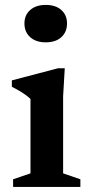

<svg xmlns="http://www.w3.org/2000/svg" viewBox="-20 -742 360 762"><path d="M161.5 -574Q122.5 -574 99.8 -594.5Q77 -615 77 -649Q77 -682 99.8 -702.2Q122.5 -722.5 161.5 -722.5Q201 -722.5 223.5 -702.2Q246 -682 246 -649Q246 -615 223.5 -594.5Q201 -574 161.5 -574ZM237 -471 230.5 -359.5V-54L299 -30.5V0H32V-30.5L101 -54V-349Q94.5 -356 82.8 -364.5Q71 -373 56.2 -381.8Q41.5 -390.5 27 -397.5V-423L210 -471Z"/></svg>

Font: Newsreader SemiBold
Style: Regular
Weight: 600
Designer: Hugues Gentile
Foundry: Production Type
Version: Version 1.003